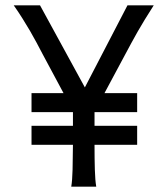

<svg xmlns="http://www.w3.org/2000/svg" viewBox="-20 -697 626 717"><path d="M97.7 -349.1H217.3L139.6 -494.1Q127.4 -517.1 116 -538.8Q104.5 -560.5 91.6 -582.5Q78.6 -604.5 64 -627.9Q49.3 -651.4 31.2 -677.2H129.4L296.9 -370.6L456.1 -677.2H554.2Q535.2 -647.9 520.8 -624Q506.3 -600.1 494.1 -578.9Q481.9 -557.6 470.9 -537.1Q460 -516.6 447.8 -494.1L370.1 -349.1H492.2V-278.3H333V-227.1H492.2V-156.2H333Q333 -103.5 334.2 -63.2Q335.4 -22.9 339.4 0H246.1Q250 -22.9 251 -63.2Q252 -103.5 252.4 -156.2H97.7V-227.1H252.4V-278.3H97.7Z"/></svg>

Font: Andika Afr
Style: Regular
Weight: 400
Designer: Victor Gaultney, Annie Olsen, Julie Remington, Don Collingsworth, Eric Hays, Becca Hirsbrunner
Foundry: SIL International
Version: Version 5.000